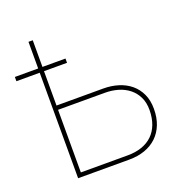

<svg xmlns="http://www.w3.org/2000/svg" viewBox="-141 -844 924 962"><g transform="rotate(-20 321.0 -363.5)"><path d="M-10.7 -585.2H113.6V-727.3H136.4V-585.2H259.2V-562.5H136.4V-379.3H386.4Q428.6 -379.3 465.7 -367.7Q502.8 -356.2 530.4 -333.3Q557.9 -310.4 573.7 -276.5Q589.5 -242.5 589.5 -197.4Q589.5 -150.6 575.1 -114Q560.7 -77.4 534.1 -52Q507.5 -26.6 470 -13.3Q432.5 0 386.4 0H113.6V-562.5H-10.7ZM386.4 -22.7Q428.6 -22.7 461.8 -34.3Q495 -45.8 518.3 -68.2Q541.5 -90.6 554 -123.4Q566.4 -156.2 566.8 -198.9Q567.1 -238.6 552.7 -268.1Q538.4 -297.6 513.7 -317.3Q489 -337 456.1 -346.8Q423.3 -356.5 386.4 -356.5H136.4V-22.7Z"/></g></svg>

Font: Inter P Thin
Style: Regular
Weight: 100
Designer: Rasmus Andersson
Foundry: rsms
Version: Version 3.018;git-588b23468